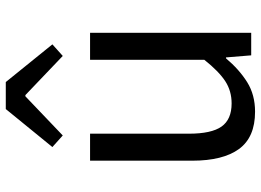

<svg xmlns="http://www.w3.org/2000/svg" viewBox="-136 -730 880 647"><g transform="rotate(-90 303.5 -407.0)"><path d="M176 -543V-210Q176 -134 200 -100Q224 -66 278 -66Q320 -66 353 -87.5Q386 -109 425 -158V-543H516V0H440L433 -85H430Q392 -40 349.5 -13.5Q307 13 250 13Q164 13 124.5 -41Q85 -95 85 -199V-543ZM131 -670 259 -827H350L477 -670L438 -635L306 -761H302L170 -635Z"/></g></svg>

Font: Kinto Sans
Style: Regular
Weight: 400
Designer: Authors: Ryoko NISHIZUKA  (kana & ideographs); Paul D. Hunt (Latin, Greek & Cyrillic); Wenlong ZHANG  (bopomofo); Sandol
Foundry: Adobe Systems Incorporated, ookami Inc.
Version: Version 0.001